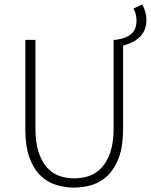

<svg xmlns="http://www.w3.org/2000/svg" viewBox="-20 -840 685 872"><path d="M316 12Q274 12 234 -0.5Q194 -13 163 -43.5Q132 -74 113.5 -125Q95 -176 95 -253V-659H141V-258Q141 -192 155.5 -148.5Q170 -105 194 -78.5Q218 -52 249.5 -41Q281 -30 316 -30Q352 -30 384.5 -41Q417 -52 441.5 -78.5Q466 -105 481 -148.5Q496 -192 496 -258V-659H506Q554 -666 577 -686.5Q600 -707 600 -747Q600 -759 597 -773.5Q594 -788 586 -801L626 -820Q645 -785 645 -750Q645 -723 636 -703Q627 -683 612 -669.5Q597 -656 578 -647Q559 -638 539 -633V-253Q539 -176 520 -125Q501 -74 470 -43.5Q439 -13 399 -0.5Q359 12 316 12Z"/></svg>

Font: Giro Light
Style: Regular
Weight: 300
Designer: Paul D. Hunt
Foundry: Adobe Systems Incorporated
Version: Version 1.000;PS 1.0;hotconv 1.0.88;makeotf.lib2.5.647800